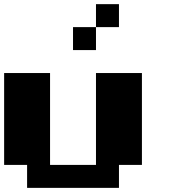

<svg xmlns="http://www.w3.org/2000/svg" viewBox="-20 -909 818 929"><path d="M555.6 -777.8H444.4V-888.9H555.6ZM111.1 -111.1H0V-555.6H222.2V-111.1H444.4V-555.6H666.7V-111.1H555.6V0H111.1ZM444.4 -666.7H333.3V-777.8H444.4Z"/></svg>

Font: Pixeloid Sans
Style: Bold
Weight: 700
Monospace: yes
Designer: GGBot
Version: 0.3